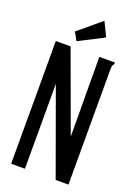

<svg xmlns="http://www.w3.org/2000/svg" viewBox="-151 -855 651 916"><g transform="rotate(20 175.0 -396.5)"><path d="M29 -623H104L252 -219L250 -623H329V-615Q323 -609 321.5 -602Q320 -595 320 -578V0H255L99 -431V0H29ZM122 -656 99 -697 214 -793 249 -721Z"/></g></svg>

Font: Inconsolata ExtraCondensed SemiBold
Style: Regular
Weight: 600
Width: 2
Monospace: yes
Designer: Raph Levien, Cyreal, Brenton Simpson
Foundry: Raph Levien, Cyreal, Google
Version: Version 3.001; ttfautohint (v1.8.2.53-6de2)